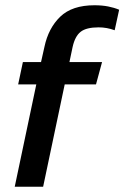

<svg xmlns="http://www.w3.org/2000/svg" viewBox="-20 -710 473 730"><path d="M36 0 118 -389H49L67 -474H136L149 -532Q164 -603 209 -646.5Q254 -690 339 -690Q368 -690 391 -685.5Q414 -681 433 -673L416 -595Q386 -606 355 -606Q308 -606 286.5 -589Q265 -572 256 -531L244 -474H368L345 -389H226L144 0Z"/></svg>

Font: Kanit
Style: Italic
Weight: 400
Italic angle: -12°
Designer: Katatrad Team
Foundry: CadsonDemak
Version: Version 2.000; ttfautohint (v1.8.3)